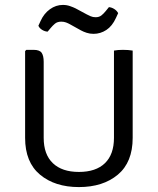

<svg xmlns="http://www.w3.org/2000/svg" viewBox="-20 -748 640 780"><path d="M519 -188Q519 -89 458.8 -38.5Q398.5 12 300.5 12Q203 12 142.5 -38.5Q82 -89 82 -188V-540.5L87 -545.5H116.5Q141 -545.5 149.2 -533.5Q157.5 -521.5 157.5 -496.5V-188Q157.5 -120.5 194.8 -85Q232 -49.5 300.5 -49.5Q369.5 -49.5 406.2 -85Q443 -120.5 443 -188V-542.5Q450.5 -544 460.2 -544.8Q470 -545.5 479.5 -545.5Q489.5 -545.5 500 -544.8Q510.5 -544 519 -542.5ZM264 -649.5Q257 -653.5 248.2 -656.8Q239.5 -660 229 -660Q213 -660 203.2 -651.8Q193.5 -643.5 186.5 -635L173.5 -619.5Q162 -620 151 -626.8Q140 -633.5 136 -643.5L145 -663Q158.5 -693 182.8 -710.5Q207 -728 235.5 -728Q251 -728 264.5 -723.2Q278 -718.5 287 -714L332.5 -689.5Q339 -686 348.2 -682Q357.5 -678 368.5 -678Q382.5 -678 391.8 -685.2Q401 -692.5 409.5 -703L422.5 -719Q434 -718 444.5 -711.2Q455 -704.5 460 -694.5L451 -675Q436 -642 412 -626.2Q388 -610.5 360 -610.5Q345 -610.5 332 -614.8Q319 -619 309 -624.5Z"/></svg>

Font: Signika SC
Style: Regular
Weight: 300
Designer: Anna Giedryś
Foundry: Anna Giedryś
Version: Version 2.000